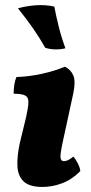

<svg xmlns="http://www.w3.org/2000/svg" viewBox="-20 -731 361 760"><path d="M148 9Q97 9 74 -12.5Q51 -34 49 -72.5Q47 -111 58 -163L83 -266Q92 -306 92.5 -326Q93 -346 79.5 -353Q66 -360 34 -360Q34 -377 36.5 -394.5Q39 -412 45 -426Q97 -428 146.5 -439Q196 -450 237 -467Q261 -455 270.5 -431.5Q280 -408 270 -361L229 -172Q218 -122 219.5 -107.5Q221 -93 233 -93Q240 -93 249 -97Q258 -101 270 -111Q279 -102 287.5 -85.5Q296 -69 298 -54Q266 -21 227 -6Q188 9 148 9ZM195 -705Q202 -667 213 -623.5Q224 -580 239 -540Q221 -535 198.5 -535.5Q176 -536 159 -542Q137 -581 111 -618.5Q85 -656 51 -698Q82 -707 120 -710Q158 -713 195 -705Z"/></svg>

Font: Vollkorn ExtraBold
Style: Italic
Weight: 800
Italic angle: -11°
Designer: Friedrich Althausen
Foundry: Friedrich Althausen
Version: Version 5.000; ttfautohint (v1.8.3)